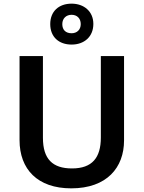

<svg xmlns="http://www.w3.org/2000/svg" viewBox="-20 -1021 787 1051"><path d="M372 -777C440 -777 491 -819 491 -890C491 -959 439 -1001 372 -1001C302 -1001 255 -959 255 -889C255 -819 302 -777 372 -777ZM372 -839C339 -839 321 -858 321 -889C321 -921 343 -940 372 -940C401 -940 422 -921 422 -889C422 -858 401 -839 372 -839ZM659 -252V-714H532V-268C532 -158 485 -99 374 -99C268 -99 215 -150 215 -267V-714H87V-254C87 -95 185 10 370 10C565 10 659 -104 659 -252Z"/></svg>

Font: Noto Sans Arabic SemBd
Style: Regular
Weight: 600
Designer: Monotype Design Team, Nadine Chahine, Nizar Qandah and Khaled Hosny
Foundry: Monotype Imaging Inc.
Version: Version 2.012